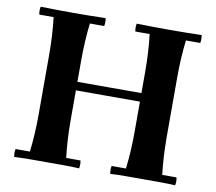

<svg xmlns="http://www.w3.org/2000/svg" viewBox="-78 -793 996 886"><g transform="rotate(10 420.0 -350.0)"><path d="M493 2Q489 -17 493 -35H560Q565 -76 567.5 -120.5Q570 -165 570 -210V-490Q570 -535 567.5 -579.5Q565 -624 560 -665H493Q489 -684 493 -702Q528 -701 569.5 -700.5Q611 -700 645 -700Q680 -700 721.5 -700.5Q763 -701 797 -702Q801 -684 797 -665H730Q725 -624 722.5 -579.5Q720 -535 720 -490V-210Q720 -165 722.5 -120.5Q725 -76 730 -35H797Q801 -17 797 2Q763 0 721.5 0Q680 0 645 0Q611 0 569.5 0Q528 0 493 2ZM43 2Q39 -17 43 -35H110Q115 -76 117.5 -120.5Q120 -165 120 -210V-490Q120 -535 117.5 -579.5Q115 -624 110 -665H43Q39 -684 43 -702Q78 -701 119.5 -700.5Q161 -700 195 -700Q230 -700 271.5 -700.5Q313 -701 347 -702Q351 -684 347 -665H280Q275 -624 272.5 -579.5Q270 -535 270 -490V-210Q270 -165 272.5 -120.5Q275 -76 280 -35H347Q351 -17 347 2Q313 0 271.5 0Q230 0 195 0Q161 0 119.5 0Q78 0 43 2ZM185 -350V-390H629V-350Z"/></g></svg>

Font: Poltawski Nowy
Style: Bold
Weight: 700
Designer: Adam Pótawski, Mateusz Machalski, Borys Kosmynka, Ania Wieluska
Foundry: Capitalics.wtf
Version: Version 1.001;gftools[0.9.25]